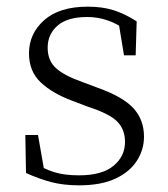

<svg xmlns="http://www.w3.org/2000/svg" viewBox="-20 -542 503 576"><path d="M217 14Q171 14 134.5 4.5Q98 -5 58 -23L56 -137H94L115 -17L83 -18V-54Q110 -36 141 -26Q172 -16 217 -16Q286 -16 320.5 -44.5Q355 -73 355 -116Q355 -154 331.5 -177.5Q308 -201 246 -221L196 -240Q137 -262 102 -295Q67 -328 67 -382Q67 -441 112.5 -481.5Q158 -522 243 -522Q287 -522 320.5 -511.5Q354 -501 390 -478L387 -376H352L334 -485L361 -483V-450Q330 -472 301 -481.5Q272 -491 242 -491Q182 -491 152.5 -465Q123 -439 123 -399Q123 -360 148 -337.5Q173 -315 227 -296L275 -278Q350 -251 381 -216.5Q412 -182 412 -132Q412 -93 390.5 -59.5Q369 -26 326 -6Q283 14 217 14Z"/></svg>

Font: Noto Serif SC ExtraLight ExtraLight
Style: Regular
Weight: 250
Version: Version 2.002-H1;hotconv 1.1.0;makeotfexe 2.6.0